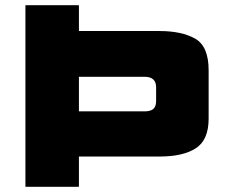

<svg xmlns="http://www.w3.org/2000/svg" viewBox="-20 -720 891 740"><path d="M78 0V-700H284.2V-600.4H595.2Q680.1 -600.4 732.1 -571.1Q784.1 -541.7 784.1 -449V-262.6Q784.1 -180.5 734.8 -148.6Q685.6 -116.7 595.2 -116.7H284.2V0ZM284.2 -290.8H537.9Q559.6 -290.8 570.6 -299.9Q581.7 -309.1 581.7 -331.1V-383.6Q581.7 -403.8 570.6 -413.9Q559.6 -424 537.9 -424H284.2Z"/></svg>

Font: Science Gothic
Style: Regular
Weight: 400
Designer: Thomas Phinney, Vassil Kateliev, Brandon Buerkle
Foundry: Font Detective LLC
Version: Version 1.018